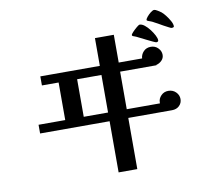

<svg xmlns="http://www.w3.org/2000/svg" viewBox="-88 -933 1176 1042"><g transform="rotate(-10 500.0 -411.5)"><path d="M483 -324V-531H349V-324ZM883 -328Q883 -306 867.5 -291Q852 -276 827 -276H586V6H483V-276H100V-324H247V-531H155V-581H483V-734H587V-581H716Q717 -602 732.5 -618.5Q748 -635 773 -635Q797 -635 813 -618.5Q829 -602 829 -581Q829 -563 816 -550Q803 -537 786 -533V-531H586V-324H769Q769 -326 769 -327Q769 -328 769 -329Q769 -350 785 -366.5Q801 -383 825 -383Q850 -383 866.5 -366.5Q883 -350 883 -328ZM819 -663Q819 -654 807 -654Q804 -654 788 -661.5Q772 -669 754 -678Q745 -683 736.5 -687Q728 -691 720 -695Q712 -699 706 -702Q700 -705 696 -706Q695 -706 694.5 -706.5Q694 -707 693 -707Q692 -707 688 -709Q683 -711 683 -715Q683 -720 694 -731.5Q705 -743 717.5 -753.5Q730 -764 734 -764Q747 -764 761.5 -752.5Q776 -741 789 -724Q802 -707 810.5 -690.5Q819 -674 819 -663ZM916 -723Q916 -719 911.5 -717.5Q907 -716 904 -716Q899 -716 886.5 -723Q874 -730 860 -737Q846 -745 833 -752.5Q820 -760 815 -762Q807 -767 799 -770Q791 -773 783 -776Q782 -777 781 -777Q780 -777 779 -778Q776 -780 776 -782Q776 -788 785 -799Q794 -810 806 -819.5Q818 -829 826 -829Q832 -829 845 -821Q858 -813 863 -809Q873 -801 885 -785.5Q897 -770 906.5 -753Q916 -736 916 -723Z"/></g></svg>

Font: Kaisei Decol Medium
Style: Regular
Weight: 500
Designer: Font-Kai, 金井和夫
Foundry: KAZUO KANAI
Version: Version 5.003